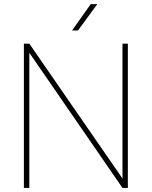

<svg xmlns="http://www.w3.org/2000/svg" viewBox="-20 -926 748 946"><path d="M609.9 -710.9V0H583.5L124.5 -666V0H97.7V-710.9H124.5L583.5 -46.4V-710.9ZM335 -775.9 427.2 -905.8H459.5L364.3 -775.9Z"/></svg>

Font: Vazirmatn RD Thin
Style: Regular
Weight: 100
Designer: Saber Rastikerdar
Foundry: Saber Rastikerdar
Version: Version 32.102